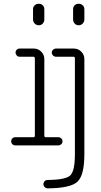

<svg xmlns="http://www.w3.org/2000/svg" viewBox="-20 -780 540 1030"><path d="M372.1 -730.5Q372.1 -743.2 380.4 -751.5Q388.7 -759.8 401.9 -759.8Q415 -759.8 423.8 -751.5Q432.6 -743.2 432.6 -730.5V-675.8Q432.6 -663.1 423.8 -653.8Q415 -644.5 401.9 -644.5Q388.7 -644.5 380.4 -653.8Q372.1 -663.1 372.1 -675.8ZM235.4 230.5Q226.6 230.5 219.7 223.6Q212.9 216.8 212.9 208Q212.9 199.2 219.2 192.4Q225.6 185.5 235.4 185.5Q333 184.6 357.4 160.6Q381.8 136.7 381.8 46.9V-466.8Q381.8 -475.6 374 -475.6H280.3Q271.5 -475.6 264.6 -482.4Q257.8 -489.3 257.8 -498Q257.8 -506.8 264.6 -513.2Q271.5 -519.5 280.3 -519.5H376Q399.4 -519.5 416 -502.9Q432.6 -486.3 432.6 -462.9V46.9Q432.6 159.2 396 194.3Q359.4 229.5 235.4 230.5ZM217.8 -730.5V-675.8Q217.8 -663.1 209.5 -653.8Q201.2 -644.5 188 -644.5Q174.8 -644.5 166 -653.8Q157.2 -663.1 157.2 -675.8V-730.5Q157.2 -743.2 166 -751.5Q174.8 -759.8 188 -759.8Q201.2 -759.8 209.5 -751.5Q217.8 -743.2 217.8 -730.5ZM61.5 0Q52.7 0 46.4 -6.3Q40 -12.7 40 -22Q40 -31.2 46.4 -37.6Q52.7 -43.9 61.5 -43.9H158.2Q167 -43.9 167 -51.8V-466.8Q167 -475.6 158.2 -475.6H85Q76.2 -475.6 69.8 -482.4Q63.5 -489.3 63.5 -498Q63.5 -506.8 69.8 -513.2Q76.2 -519.5 85 -519.5H161.1Q184.6 -519.5 201.2 -502.9Q217.8 -486.3 217.8 -462.9V-51.8Q217.8 -43.9 226.6 -43.9H293Q301.8 -43.9 308.6 -37.6Q315.4 -31.2 315.4 -22Q315.4 -12.7 308.6 -6.3Q301.8 0 293 0Z"/></svg>

Font: Rounded-X Mgen+ 1m light
Style: Regular
Weight: 200
Designer: [Source Han Sans]
Ryoko NISHIZUKA  (kana & ideographs); Paul D. Hunt (Latin, Greek & Cyrillic); Wenlong ZHANG  (bopomofo
Version: Version 1.059.20150602